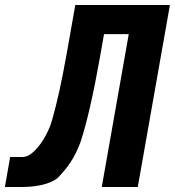

<svg xmlns="http://www.w3.org/2000/svg" viewBox="-38 -745 698 765"><path d="M2.5 -119.5H51Q75.5 -119.5 100.2 -144.5Q125 -169.5 143.8 -204.5Q162.5 -239.5 169.5 -267Q197.5 -362 227.5 -530L262 -725H639L511 0H367.5L475 -609H376.5L359.5 -513Q321.5 -298 283.5 -181Q266.5 -134 243.8 -99.8Q221 -65.5 190.5 -34.5Q165.5 -16.5 128.5 -8.2Q91.5 0 51 0H-18.5Z"/></svg>

Font: JuliaMono ExtraBoldItalic
Style: Regular
Weight: 800
Italic angle: -9°
Monospace: yes
Designer: cormullion
Foundry: corm
Version: Version 0.049; ttfautohint (v1.8.4)